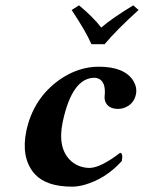

<svg xmlns="http://www.w3.org/2000/svg" viewBox="-20 -696 544 726"><path d="M375.5 -528.8H325.7Q306.6 -574.2 251 -658.2L278.8 -675.8Q332 -631.8 362.8 -591.8Q406.2 -628.9 483.9 -675.8L503.9 -658.2Q419.4 -581.5 375.5 -528.8ZM440.4 -86.9Q379.9 -20 299.3 2.9Q273.9 9.8 252.9 9.8Q156.2 9.8 112.8 -36.6Q109.9 -39.6 107.9 -42Q59.1 -101.1 79.6 -201.2Q106 -324.2 205.1 -394.5Q275.9 -443.8 353.5 -443.8Q451.7 -443.8 484.9 -389.2Q499 -364.7 494.1 -339.8Q486.3 -302.2 450.7 -288.6Q439 -284.2 427.2 -284.2Q388.7 -284.2 377.9 -312.5Q374.5 -321.8 375.5 -331.1Q382.3 -389.6 348.1 -400.4Q341.8 -401.9 335.4 -401.9Q252.4 -399.9 217.3 -235.8Q195.8 -133.8 250 -85.9Q278.8 -61.5 318.8 -61Q361.3 -62 434.1 -118.2Q446.3 -116.7 440.4 -86.9Z"/></svg>

Font: Linux Libertine Slanted O
Style: Bold Slanted
Weight: 700
Designer: Philipp H. Poll
Foundry: Philipp H. Poll
Version: Version 5.0.0